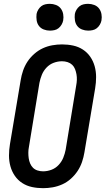

<svg xmlns="http://www.w3.org/2000/svg" viewBox="-20 -975 552 1003"><path d="M205 8Q175 8 147 2Q119 -4 96 -19Q73 -34 57.5 -56.5Q42 -79 34.5 -106Q27 -133 27 -162.5Q27 -192 32 -222L88 -556Q92 -581 100.5 -606Q109 -631 123.5 -653Q138 -675 159 -693.5Q180 -712 204 -723Q228 -734 253.5 -738.5Q279 -743 304 -743Q334 -743 362 -737Q390 -731 413 -716Q436 -701 451.5 -678.5Q467 -656 474.5 -629Q482 -602 482 -572.5Q482 -543 477 -513L421 -179Q417 -154 408.5 -129Q400 -104 385.5 -82Q371 -60 350.5 -41.5Q330 -23 305.5 -12Q281 -1 255.5 3.5Q230 8 205 8ZM205 -80Q227 -80 248.5 -88Q270 -96 286 -113Q302 -130 310.5 -151Q319 -172 323 -193L378 -528Q381 -543 381.5 -558Q382 -573 379.5 -587Q377 -601 372 -614Q367 -627 357 -636.5Q347 -646 333 -650.5Q319 -655 304 -655Q282 -655 260.5 -647Q239 -639 223 -622Q207 -605 198.5 -584Q190 -563 186 -542L131 -207Q128 -192 128 -177Q128 -162 130 -148Q132 -134 137.5 -121Q143 -108 152.5 -98.5Q162 -89 176 -84.5Q190 -80 205 -80ZM441 -815Q424 -815 408.5 -821Q393 -827 383.5 -839.5Q374 -852 371.5 -868.5Q369 -885 371 -902Q373 -913 379.5 -924Q386 -935 395.5 -942.5Q405 -950 417 -952.5Q429 -955 440 -955Q457 -955 472.5 -949Q488 -943 497.5 -930.5Q507 -918 510 -901.5Q513 -885 510 -868Q508 -857 501.5 -846Q495 -835 485.5 -827.5Q476 -820 464 -817.5Q452 -815 441 -815ZM241 -815Q224 -815 208.5 -821Q193 -827 183.5 -839.5Q174 -852 171.5 -868.5Q169 -885 171 -902Q173 -913 179.5 -924Q186 -935 195.5 -942.5Q205 -950 217 -952.5Q229 -955 240 -955Q257 -955 272.5 -949Q288 -943 297.5 -930.5Q307 -918 310 -901.5Q313 -885 310 -868Q308 -857 301.5 -846Q295 -835 285.5 -827.5Q276 -820 264 -817.5Q252 -815 241 -815Z"/></svg>

Font: Iosevka Term Curly SmBd Obl
Style: Regular
Weight: 600
Italic angle: -9°
Designer: Belleve Invis
Foundry: Belleve Invis
Version: Version 32.3.0